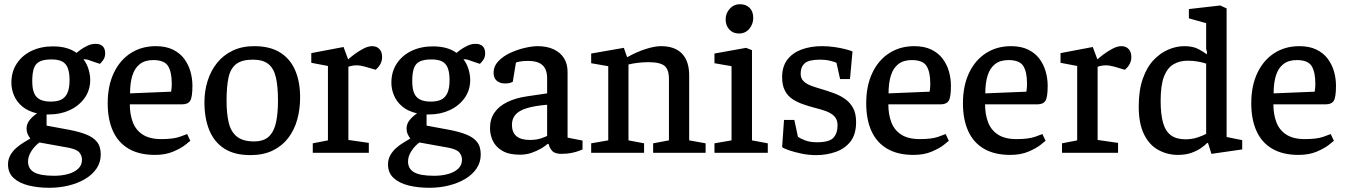

<svg xmlns="http://www.w3.org/2000/svg" viewBox="-20 -725 6395 911"><path d="M214 166Q160 166 115.5 155Q71 144 44.5 119.5Q18 95 18 55Q18 31 29 11.5Q40 -8 57 -23Q74 -38 92.5 -49Q111 -60 124 -68Q117 -76 111.5 -88.5Q106 -101 106 -115Q106 -138 122 -157Q138 -176 156 -187Q113 -197 86 -219.5Q59 -242 46.5 -272Q34 -302 34 -332Q34 -385 60 -424Q86 -463 130.5 -484Q175 -505 231 -505Q267 -505 295 -497Q323 -489 343 -474Q347 -478 361.5 -488.5Q376 -499 395 -508Q414 -517 433 -517Q456 -517 467.5 -505.5Q479 -494 479 -472Q479 -453 469.5 -440Q460 -427 454 -422L421 -433Q408 -438 398.5 -441Q389 -444 376 -444Q393 -421 400.5 -395Q408 -369 408 -346Q408 -297 381.5 -260Q355 -223 311 -202.5Q267 -182 214 -182H201V-129L309 -109Q356 -100 389 -87Q422 -74 440 -52Q458 -30 458 8Q458 45 438.5 74Q419 103 385 123.5Q351 144 307 155Q263 166 214 166ZM237 109Q272 109 302 101Q332 93 350.5 76Q369 59 369 33Q369 14 357 -1Q345 -16 306 -24L167 -49Q146 -34 129.5 -9Q113 16 113 41Q113 76 142 92.5Q171 109 237 109ZM221 -243Q251 -243 270 -252Q289 -261 299.5 -283Q310 -305 310 -346Q310 -379 302 -401Q294 -423 275.5 -433Q257 -443 224 -443Q189 -443 169 -433.5Q149 -424 141 -401.5Q133 -379 133 -340Q133 -304 142 -283Q151 -262 170.5 -252.5Q190 -243 221 -243Z M715 10Q641 10 591 -19Q541 -48 516 -103Q491 -158 491 -235Q491 -318 520 -379Q549 -440 600.5 -473Q652 -506 719 -506Q767 -506 800.5 -489.5Q834 -473 854 -446Q874 -419 883.5 -386Q893 -353 893 -318Q893 -264 882.5 -247Q872 -230 845 -230H596Q596 -183 610 -145.5Q624 -108 657 -86.5Q690 -65 745 -65Q802 -65 833 -76Q864 -87 868 -89L883 -57Q880 -54 859 -37.5Q838 -21 801.5 -5.5Q765 10 715 10ZM597 -282 792 -290Q795 -308 795 -328Q795 -383 777.5 -411.5Q760 -440 707 -440Q668 -440 643.5 -421Q619 -402 608 -366.5Q597 -331 597 -282Z M1168 11Q1093 11 1045 -19.5Q997 -50 973.5 -106.5Q950 -163 950 -240Q950 -293 965 -341Q980 -389 1009.5 -426Q1039 -463 1083.5 -484.5Q1128 -506 1186 -506Q1261 -506 1309 -476Q1357 -446 1380.5 -391.5Q1404 -337 1404 -263Q1404 -206 1390 -156.5Q1376 -107 1347 -69.5Q1318 -32 1273.5 -10.5Q1229 11 1168 11ZM1185 -54Q1232 -54 1256.5 -78Q1281 -102 1290 -145.5Q1299 -189 1299 -247Q1299 -315 1289 -358Q1279 -401 1253 -421.5Q1227 -442 1180 -442Q1127 -442 1100 -420.5Q1073 -399 1064 -356Q1055 -313 1055 -247Q1055 -185 1065.5 -142Q1076 -99 1104.5 -76.5Q1133 -54 1185 -54Z M1464 0V-45L1536 -59V-412L1457 -427V-473L1610 -502L1632 -443Q1640 -451 1659 -465.5Q1678 -480 1702 -493Q1726 -506 1746 -506Q1767 -506 1780 -492.5Q1793 -479 1793 -454Q1793 -436 1784.5 -420.5Q1776 -405 1762 -394L1711 -409Q1699 -412 1690 -413.5Q1681 -415 1671 -415Q1661 -415 1650.5 -413Q1640 -411 1633 -408V-61L1730 -47V0Z M2017 166Q1963 166 1918.5 155Q1874 144 1847.5 119.5Q1821 95 1821 55Q1821 31 1832 11.5Q1843 -8 1860 -23Q1877 -38 1895.5 -49Q1914 -60 1927 -68Q1920 -76 1914.5 -88.5Q1909 -101 1909 -115Q1909 -138 1925 -157Q1941 -176 1959 -187Q1916 -197 1889 -219.5Q1862 -242 1849.5 -272Q1837 -302 1837 -332Q1837 -385 1863 -424Q1889 -463 1933.5 -484Q1978 -505 2034 -505Q2070 -505 2098 -497Q2126 -489 2146 -474Q2150 -478 2164.5 -488.5Q2179 -499 2198 -508Q2217 -517 2236 -517Q2259 -517 2270.5 -505.5Q2282 -494 2282 -472Q2282 -453 2272.5 -440Q2263 -427 2257 -422L2224 -433Q2211 -438 2201.5 -441Q2192 -444 2179 -444Q2196 -421 2203.5 -395Q2211 -369 2211 -346Q2211 -297 2184.5 -260Q2158 -223 2114 -202.5Q2070 -182 2017 -182H2004V-129L2112 -109Q2159 -100 2192 -87Q2225 -74 2243 -52Q2261 -30 2261 8Q2261 45 2241.5 74Q2222 103 2188 123.5Q2154 144 2110 155Q2066 166 2017 166ZM2040 109Q2075 109 2105 101Q2135 93 2153.5 76Q2172 59 2172 33Q2172 14 2160 -1Q2148 -16 2109 -24L1970 -49Q1949 -34 1932.5 -9Q1916 16 1916 41Q1916 76 1945 92.5Q1974 109 2040 109ZM2024 -243Q2054 -243 2073 -252Q2092 -261 2102.5 -283Q2113 -305 2113 -346Q2113 -379 2105 -401Q2097 -423 2078.5 -433Q2060 -443 2027 -443Q1992 -443 1972 -433.5Q1952 -424 1944 -401.5Q1936 -379 1936 -340Q1936 -304 1945 -283Q1954 -262 1973.5 -252.5Q1993 -243 2024 -243Z M2447 9Q2395 9 2364 -9Q2333 -27 2319 -55.5Q2305 -84 2305 -117Q2305 -160 2326 -190.5Q2347 -221 2386.5 -240.5Q2426 -260 2481 -268L2576 -282V-355Q2576 -381 2566.5 -399.5Q2557 -418 2537 -427Q2517 -436 2485 -436Q2462 -436 2446.5 -433Q2431 -430 2428 -428L2413 -337Q2412 -336 2403 -332.5Q2394 -329 2375 -329Q2353 -329 2337.5 -341.5Q2322 -354 2322 -379Q2322 -411 2345 -435Q2368 -459 2402 -474.5Q2436 -490 2471 -498Q2506 -506 2530 -506Q2575 -506 2607 -491Q2639 -476 2656 -449Q2673 -422 2673 -384V-72L2744 -58V-16Q2742 -15 2728 -9.5Q2714 -4 2692.5 0.5Q2671 5 2644 5Q2612 5 2599.5 -9.5Q2587 -24 2583 -42H2578Q2566 -31 2546 -19.5Q2526 -8 2501 0.5Q2476 9 2447 9ZM2494 -61Q2527 -61 2550 -69.5Q2573 -78 2576 -80V-228Q2516 -223 2479 -211.5Q2442 -200 2425.5 -180.5Q2409 -161 2409 -133Q2409 -61 2494 -61Z M2785 0V-45L2866 -59V-411L2785 -425V-471L2940 -498L2955 -455H2959Q2999 -478 3042.5 -492Q3086 -506 3116 -506Q3182 -506 3216 -470.5Q3250 -435 3250 -367V-59L3328 -45V0H3079V-45L3154 -59V-350Q3154 -395 3133 -412.5Q3112 -430 3056 -430Q3033 -430 3007 -427Q2981 -424 2962 -419V-59L3036 -45V0Z M3370 0V-45L3451 -59V-411L3370 -425V-471L3520 -498L3548 -487V-59L3623 -45V0ZM3486 -566Q3458 -566 3440.5 -585Q3423 -604 3423 -633Q3423 -662 3442.5 -683.5Q3462 -705 3491 -705Q3519 -705 3536.5 -688Q3554 -671 3554 -640Q3554 -611 3535.5 -588.5Q3517 -566 3486 -566Z M3853 11Q3817 11 3783.5 4Q3750 -3 3725 -11.5Q3700 -20 3691 -27L3700 -156H3749L3766 -76Q3777 -68 3800 -59Q3823 -50 3856 -50Q3915 -50 3934.5 -71.5Q3954 -93 3954 -131Q3954 -158 3938.5 -173.5Q3923 -189 3898 -198Q3873 -207 3844 -214Q3817 -221 3790 -230.5Q3763 -240 3740.5 -254.5Q3718 -269 3704.5 -294.5Q3691 -320 3691 -359Q3691 -409 3715.5 -441.5Q3740 -474 3783 -490Q3826 -506 3880 -506Q3912 -506 3941.5 -501.5Q3971 -497 3993.5 -491Q4016 -485 4025 -481L4013 -350H3966L3949 -427Q3942 -431 3919.5 -436.5Q3897 -442 3872 -442Q3818 -442 3798.5 -425Q3779 -408 3779 -375Q3779 -353 3793 -339.5Q3807 -326 3830.5 -317.5Q3854 -309 3882 -301Q3909 -293 3937.5 -282.5Q3966 -272 3989.5 -255.5Q4013 -239 4027.5 -213Q4042 -187 4042 -146Q4042 -87 4015 -53Q3988 -19 3944.5 -4Q3901 11 3853 11Z M4314 10Q4240 10 4190 -19Q4140 -48 4115 -103Q4090 -158 4090 -235Q4090 -318 4119 -379Q4148 -440 4199.5 -473Q4251 -506 4318 -506Q4366 -506 4399.5 -489.5Q4433 -473 4453 -446Q4473 -419 4482.5 -386Q4492 -353 4492 -318Q4492 -264 4481.5 -247Q4471 -230 4444 -230H4195Q4195 -183 4209 -145.5Q4223 -108 4256 -86.5Q4289 -65 4344 -65Q4401 -65 4432 -76Q4463 -87 4467 -89L4482 -57Q4479 -54 4458 -37.5Q4437 -21 4400.5 -5.5Q4364 10 4314 10ZM4196 -282 4391 -290Q4394 -308 4394 -328Q4394 -383 4376.5 -411.5Q4359 -440 4306 -440Q4267 -440 4242.5 -421Q4218 -402 4207 -366.5Q4196 -331 4196 -282Z M4773 10Q4699 10 4649 -19Q4599 -48 4574 -103Q4549 -158 4549 -235Q4549 -318 4578 -379Q4607 -440 4658.5 -473Q4710 -506 4777 -506Q4825 -506 4858.5 -489.5Q4892 -473 4912 -446Q4932 -419 4941.5 -386Q4951 -353 4951 -318Q4951 -264 4940.5 -247Q4930 -230 4903 -230H4654Q4654 -183 4668 -145.5Q4682 -108 4715 -86.5Q4748 -65 4803 -65Q4860 -65 4891 -76Q4922 -87 4926 -89L4941 -57Q4938 -54 4917 -37.5Q4896 -21 4859.5 -5.5Q4823 10 4773 10ZM4655 -282 4850 -290Q4853 -308 4853 -328Q4853 -383 4835.5 -411.5Q4818 -440 4765 -440Q4726 -440 4701.5 -421Q4677 -402 4666 -366.5Q4655 -331 4655 -282Z M5019 0V-45L5091 -59V-412L5012 -427V-473L5165 -502L5187 -443Q5195 -451 5214 -465.5Q5233 -480 5257 -493Q5281 -506 5301 -506Q5322 -506 5335 -492.5Q5348 -479 5348 -454Q5348 -436 5339.5 -420.5Q5331 -405 5317 -394L5266 -409Q5254 -412 5245 -413.5Q5236 -415 5226 -415Q5216 -415 5205.5 -413Q5195 -411 5188 -408V-61L5285 -47V0Z M5569 10Q5519 10 5476 -13.5Q5433 -37 5408 -88Q5383 -139 5383 -219Q5383 -297 5402.5 -352Q5422 -407 5454 -440.5Q5486 -474 5524 -490Q5562 -506 5599 -506Q5641 -506 5667.5 -491.5Q5694 -477 5706 -467L5707 -479L5703 -492V-615L5621 -638V-682L5770 -699L5800 -685V-75L5874 -60V-16L5728 5L5712 -46L5708 -47Q5699 -37 5680 -23.5Q5661 -10 5633.5 0Q5606 10 5569 10ZM5605 -64Q5636 -64 5662.5 -73Q5689 -82 5703 -90V-423Q5690 -428 5666.5 -432.5Q5643 -437 5615 -437Q5577 -437 5548 -420Q5519 -403 5503 -362Q5487 -321 5487 -247Q5487 -183 5498.5 -142.5Q5510 -102 5536 -83Q5562 -64 5605 -64Z M6141 10Q6067 10 6017 -19Q5967 -48 5942 -103Q5917 -158 5917 -235Q5917 -318 5946 -379Q5975 -440 6026.5 -473Q6078 -506 6145 -506Q6193 -506 6226.5 -489.5Q6260 -473 6280 -446Q6300 -419 6309.5 -386Q6319 -353 6319 -318Q6319 -264 6308.5 -247Q6298 -230 6271 -230H6022Q6022 -183 6036 -145.5Q6050 -108 6083 -86.5Q6116 -65 6171 -65Q6228 -65 6259 -76Q6290 -87 6294 -89L6309 -57Q6306 -54 6285 -37.5Q6264 -21 6227.5 -5.5Q6191 10 6141 10ZM6023 -282 6218 -290Q6221 -308 6221 -328Q6221 -383 6203.5 -411.5Q6186 -440 6133 -440Q6094 -440 6069.5 -421Q6045 -402 6034 -366.5Q6023 -331 6023 -282Z"/></svg>

Font: Faustina Medium
Style: Regular
Weight: 500
Designer: Alfonso Garcia
Foundry: http://www.omnibus-type.com
Version: Version 1.200